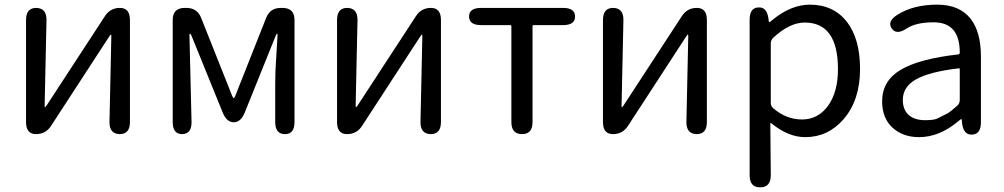

<svg xmlns="http://www.w3.org/2000/svg" viewBox="-20 -577 4321 826"><path d="M135 0Q92 0 92 -52V-491Q92 -543 136 -543Q181 -542 180 -490L172 -121Q172 -116 174 -116Q176 -116 183 -127L431 -507Q454 -543 496 -543Q539 -543 539 -491V-52Q539 0 495 0Q450 -1 451 -53L459 -423Q459 -428 457 -428Q455 -428 448 -417L200 -36Q177 0 135 0Z M764 0Q723 0 723 -52V-491Q723 -543 775 -543H782Q828 -543 845 -501L979 -164Q983 -155 985.5 -155Q988 -155 992 -164L1125 -500Q1142 -543 1188 -543H1195Q1247 -543 1247 -491V-52Q1247 0 1206 0Q1164 0 1164 -52V-218Q1164 -245 1165 -272L1174 -427Q1174 -432 1172 -432Q1170 -432 1166 -423L1033 -93Q1016 -51 986 -51Q955 -51 938 -93L804 -423Q800 -432 797.5 -432Q795 -432 795 -427L804 -53Q805 -1 764 0Z M1473 0Q1430 0 1430 -52V-491Q1430 -543 1474 -543Q1519 -542 1518 -490L1510 -121Q1510 -116 1512 -116Q1514 -116 1521 -127L1769 -507Q1792 -543 1834 -543Q1877 -543 1877 -491V-52Q1877 0 1833 0Q1788 -1 1789 -53L1797 -423Q1797 -428 1795 -428Q1793 -428 1786 -417L1538 -36Q1515 0 1473 0Z M2226 0Q2180 0 2180 -52V-464Q2180 -469 2175 -469H2050Q1998 -469 1998 -506Q1998 -543 2050 -543H2402Q2454 -543 2454 -506Q2454 -469 2402 -469H2276Q2271 -469 2271 -464V-52Q2271 0 2226 0Z M2617 0Q2574 0 2574 -52V-491Q2574 -543 2618 -543Q2663 -542 2662 -490L2654 -121Q2654 -116 2656 -116Q2658 -116 2665 -127L2913 -507Q2936 -543 2978 -543Q3021 -543 3021 -491V-52Q3021 0 2977 0Q2932 -1 2933 -53L2941 -423Q2941 -428 2939 -428Q2937 -428 2930 -417L2682 -36Q2659 0 2617 0Z M3250 229Q3205 229 3205 177V-492Q3205 -543 3242 -545Q3279 -548 3286 -497L3287 -488Q3288 -481 3289.5 -481Q3291 -481 3304 -492Q3384 -557 3464 -557Q3567 -557 3625 -481Q3680 -408 3680 -280Q3680 -146 3609 -64Q3542 13 3444 13Q3371 13 3298 -47Q3294 -50 3294 -45L3296 177Q3296 229 3250 229ZM3541 -120Q3585 -180 3585 -279Q3585 -480 3442 -480Q3377 -480 3307 -415Q3296 -405 3296 -390V-134Q3296 -120 3307 -111Q3363 -63 3430.5 -63Q3498 -63 3541 -120Z M3934 13Q3864 13 3819.5 -28Q3775 -69 3775 -141Q3775 -229 3854.5 -276.5Q3934 -324 4103 -343Q4109 -344 4109 -351Q4109 -481 3997 -481Q3920 -481 3880 -454Q3836 -425 3816 -455Q3796 -485 3840 -513Q3909 -557 4012 -557Q4108 -557 4156 -496Q4200 -439 4200 -334V-51Q4200 0 4163 2Q4126 5 4119 -46L4118 -58Q4117 -65 4115.5 -65Q4114 -65 4101 -54Q4020 13 3934 13ZM3960 -60Q3998 -60 4012 -67Q4035 -78 4058 -90Q4067 -95 4098 -122Q4109 -132 4109 -147V-279Q4109 -284 4104 -283Q3976 -268 3918 -234Q3864 -202 3864 -147Q3864 -103 3892 -80Q3917 -60 3960 -60Z"/></svg>

Font: Resource Han Rounded CN
Style: Regular
Weight: 400
Designer: Cyano Hao (round all glyphs); Ryoko NISHIZUKA  (kana, bopomofo & ideographs); Paul D. Hunt (Latin, Greek & Cyrillic); Sa
Foundry: Cyano Hao
Version: 0.990